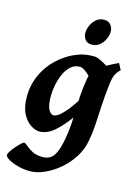

<svg xmlns="http://www.w3.org/2000/svg" viewBox="-146 -738 757 1055"><g transform="rotate(15 232.5 -211.0)"><path d="M439.9 -396.5Q429.7 -389.2 418.9 -373Q408.2 -356.9 397.9 -338.9Q387.7 -320.8 379.2 -308.1Q370.6 -295.4 364.7 -295.4Q357.9 -295.4 344.7 -308.3Q331.5 -321.3 315.2 -338.4Q298.8 -355.5 281.7 -368.4Q264.6 -381.3 250 -381.3Q220.2 -381.3 198.7 -362.1Q177.2 -342.8 163.6 -312.3Q149.9 -281.7 143.3 -247.8Q136.7 -213.9 136.7 -185.1Q136.7 -133.3 149.2 -109.6Q161.6 -85.9 179.7 -85.9Q186.5 -85.9 200.7 -93.8Q214.8 -101.6 238.8 -127.9Q262.7 -154.3 298.3 -209L293.5 -111.3Q251 -50.8 209.7 -15.4Q168.5 20 125 20Q103.5 20 76.7 3.2Q49.8 -13.7 30 -50.8Q10.3 -87.9 10.3 -148.9Q10.3 -226.1 48.1 -294.7Q85.9 -363.3 158.2 -411.1Q185.5 -429.2 222.9 -443.1Q260.3 -457 308.6 -457Q325.2 -457 344.2 -448.2Q363.3 -439.5 382.1 -427.7Q400.9 -416 416 -406.7Q431.2 -397.5 439.9 -396.5ZM471.2 -420.4Q454.6 -406.7 444.8 -386.7Q435.1 -366.7 431.2 -331.5Q422.4 -254.4 419.7 -199Q417 -143.6 414.3 -97.2Q411.6 -50.8 402.3 -0.5Q393.1 50.3 364.5 94.7Q335.9 139.2 296.4 172.6Q256.8 206.1 213.6 225.1Q170.4 244.1 132.3 244.1Q97.7 244.1 64.5 235.4Q31.2 226.6 9.5 213.9Q-12.2 201.2 -12.2 189.9Q-12.2 181.6 -2.2 167Q7.8 152.3 21.2 137Q34.7 121.6 46.1 111.1Q57.6 100.6 61 100.6Q68.8 100.6 82.5 113Q96.2 125.5 119.6 138.2Q143.1 150.9 179.2 150.9Q201.2 150.9 219 141.6Q236.8 132.3 250.7 104.7Q264.6 77.1 274.4 23.4Q283.2 -24.9 285.6 -64.9Q288.1 -105 288.8 -143.6Q289.6 -182.1 292.2 -226.6Q294.9 -271 304.2 -328.1Q309.1 -358.4 333.7 -382.8Q358.4 -407.2 390.9 -425.8Q423.3 -444.3 452.1 -457ZM363.3 -611.3Q363.3 -590.8 353.3 -568.6Q343.3 -546.4 324.7 -531Q306.2 -515.6 279.8 -515.6Q253.9 -515.6 241.9 -532.5Q230 -549.3 230 -569.3Q230 -589.4 239.7 -611.6Q249.5 -633.8 268.1 -649.7Q286.6 -665.5 312.5 -665.5Q338.4 -665.5 350.8 -648.4Q363.3 -631.3 363.3 -611.3Z"/></g></svg>

Font: Gentium Book Plus
Style: Bold Italic
Weight: 700
Italic angle: -8°
Designer: Victor Gaultney, Annie Olsen, Iska Routamaa, Becca Hirsbrunner
Foundry: SIL International
Version: Version 6.101